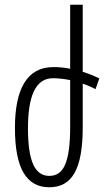

<svg xmlns="http://www.w3.org/2000/svg" viewBox="-20 -780 447 810"><path d="M329 -243V-427C348 -421 366 -413 383 -404L399 -449C375 -461 352 -470 329 -477V-760H276V-490C251 -495 228 -497 205 -497C95 -497 43 -406 43 -240C43 -67 93 10 188 10C283 10 329 -65 329 -243ZM203 -450C226 -450 251 -447 276 -442V-246C276 -94 248 -38 188 -38C127 -38 98 -100 98 -239C98 -374 130 -450 203 -450Z"/></svg>

Font: Noto Sans Armenian ExtraCondensed Light
Style: Regular
Weight: 300
Width: 2
Designer: Monotype Design Team
Foundry: Monotype Imaging Inc.
Version: Version 2.008